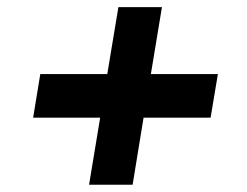

<svg xmlns="http://www.w3.org/2000/svg" viewBox="-20 -560 695 540"><path d="M230.5 -40.5 261.7 -229H73.2L93.3 -351.6H281.7L313 -540H435.5L404.3 -351.6H592.8L572.3 -229H383.8L353 -40.5Z"/></svg>

Font: Inter Display
Style: Bold Italic
Weight: 700
Italic angle: -9.39999°
Designer: Rasmus Andersson
Foundry: rsms
Version: Version 4.000;git-a52131595